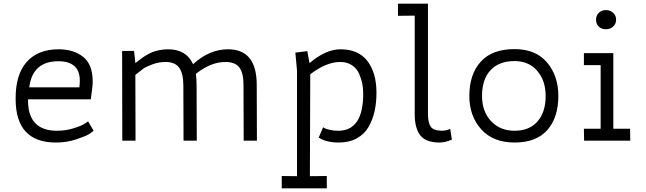

<svg xmlns="http://www.w3.org/2000/svg" viewBox="-20 -765 3514 1044"><path d="M484 -321Q484 -307 481.5 -284Q479 -261 476 -243L474 -225H132Q132 -196 137 -166Q161 -54 290 -54Q336 -54 378.5 -67Q421 -80 440 -92L459 -105L489 -54Q481 -47 465.5 -36.5Q450 -26 397 -8Q344 10 284 10Q65 10 65 -227Q64 -359 125 -428Q186 -497 299 -497Q380 -497 432 -456Q484 -415 484 -321ZM297 -432Q157 -432 139 -290H412V-296Q413 -302 413.5 -310.5Q414 -319 414 -326Q414 -432 297 -432Z M717 0H645L644 -488H709L716 -422Q719 -424 734 -435.5Q749 -447 757 -453Q765 -459 782 -468.5Q799 -478 814 -483.5Q829 -489 850.5 -493Q872 -497 894 -497Q993 -497 1030 -416Q1118 -497 1220 -497Q1376 -497 1376 -303L1377 0H1305L1304 -303Q1304 -368 1281.5 -398Q1259 -428 1206 -428Q1125 -428 1045 -363Q1049 -338 1049 -300L1050 0H978L977 -300Q977 -365 954.5 -396.5Q932 -428 880 -428Q843 -428 808.5 -415Q774 -402 760 -392Q746 -382 716 -358Z M1667 -361 1665 193 1757 192V259H1512V192L1595 193V-381L1586 -479L1651 -487L1663 -422Q1752 -497 1831 -497Q1929 -497 1978 -433Q2027 -369 2027 -261Q2027 -207 2017 -161Q2007 -115 1984.5 -75.5Q1962 -36 1920.5 -13Q1879 10 1822 10Q1754 10 1713 -17L1737 -73Q1739 -71 1747 -67Q1755 -63 1775.5 -58.5Q1796 -54 1819 -54Q1955 -54 1955 -256Q1955 -283 1950 -309.5Q1945 -336 1932.5 -364.5Q1920 -393 1893.5 -410.5Q1867 -428 1830 -428Q1754 -428 1667 -361Z M2428 -64 2437 -6Q2402 10 2367 10Q2294 9 2264.5 -30Q2235 -69 2235 -145V-680L2144 -679V-745H2307V-146Q2307 -99 2321.5 -77Q2336 -55 2381 -54Q2392 -54 2404 -56.5Q2416 -59 2422 -62Z M2532 -243Q2532 -361 2594 -429.5Q2656 -498 2778 -498Q2893 -498 2954.5 -425.5Q3016 -353 3016 -243Q3016 -126 2956 -58Q2896 10 2778 10Q2661 10 2596.5 -62Q2532 -134 2532 -243ZM2601 -243Q2601 -159 2650 -106.5Q2699 -54 2778 -54Q2858 -54 2902.5 -104.5Q2947 -155 2947 -243Q2947 -327 2901 -380Q2855 -433 2778 -433Q2694 -433 2647.5 -383.5Q2601 -334 2601 -243Z M3275 -710Q3298 -710 3314 -695.5Q3330 -681 3330 -658Q3330 -635 3314 -620.5Q3298 -606 3275 -606Q3251 -606 3236 -620Q3221 -634 3221 -658Q3221 -681 3236 -695.5Q3251 -710 3275 -710ZM3407 0H3156L3155 -65H3246V-411H3155V-476H3315V-65H3406Z"/></svg>

Font: Biancoenero Regular
Style: Regular
Weight: 400
Designer: Riccardo Lorusso, Umberto Mischi
Foundry: Biancoenero Edizioni
Version: Version 0.000